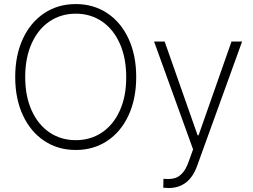

<svg xmlns="http://www.w3.org/2000/svg" viewBox="-20 -737 1259 956"><path d="M357.4 9.8Q269 9.8 200.7 -35.4Q132.3 -80.6 94 -163.1Q55.7 -245.6 55.7 -353.5Q55.7 -461.9 94 -544.2Q132.3 -626.5 200.7 -671.6Q269 -716.8 357.4 -716.8Q445.3 -716.8 513.7 -671.6Q582 -626.5 620.1 -544.2Q658.2 -461.9 658.2 -353.5Q658.2 -245.1 620.1 -162.8Q582 -80.6 513.7 -35.4Q445.3 9.8 357.4 9.8ZM357.4 -668.9Q284.2 -668.9 227.1 -630.6Q169.9 -592.3 137.7 -520.8Q105.5 -449.2 105.5 -353.5Q105.5 -258.3 137.5 -187.3Q169.4 -116.2 226.6 -77.6Q283.7 -39.1 357.4 -39.1Q430.7 -39.1 487.8 -77.4Q544.9 -115.7 576.9 -187Q608.9 -258.3 608.4 -353.5Q608.4 -449.2 576.4 -520.5Q544.4 -591.8 487.5 -630.4Q430.7 -668.9 357.4 -668.9ZM802.7 198.2H793L793.9 153.3L816.4 154.3Q837.9 154.3 855 148.4Q872.1 142.6 888.9 124Q905.8 105.5 918.9 69.3L941.4 6.8L747.1 -530.3H799.8L963.9 -63.5H968.8L1132.8 -530.3H1185.5L961.9 87.9Q922.4 199.2 819.3 199.2Q807.6 199.2 802.7 198.2Z"/></svg>

Font: Pretendard ExtraLight
Style: Regular
Weight: 200
Designer: Base glyphs from Inter by Rasmus Andersson; Hangeul glyphs from Noto Sans CJK(Source Han Sans) by Jang Soo-young and Kan
Foundry: Kil Hyung-jin
Version: Version 1.309